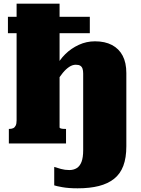

<svg xmlns="http://www.w3.org/2000/svg" viewBox="-20 -778 764 1041"><path d="M70 -758H303V-87Q303 -84 308.5 -82Q314 -80 321 -79.5Q328 -79 334 -79H338V0H28V-79H30Q43 -79 51.5 -83Q60 -87 65 -97Q70 -107 70 -125ZM467 -687V-598H23V-687ZM431 36V-379Q431 -395 427.5 -405.5Q424 -416 415.5 -421.5Q407 -427 391 -427Q373 -427 355.5 -415.5Q338 -404 320.5 -383Q303 -362 285 -331L283 -413Q302 -453 334 -484.5Q366 -516 407.5 -535Q449 -554 495 -554Q549 -554 587 -534Q625 -514 645 -476Q665 -438 665 -382V15Q665 78 648.5 121.5Q632 165 598.5 191.5Q565 218 516 230.5Q467 243 401 243Q352 243 318.5 237Q285 231 274 227V127Q289 132 310.5 138Q332 144 356 144Q379 144 396 133.5Q413 123 422 99.5Q431 76 431 36Z"/></svg>

Font: Roboto Serif Black
Style: Regular
Weight: 900
Designer: Greg Gazdowicz
Foundry: Commercial Type
Version: Version 1.008